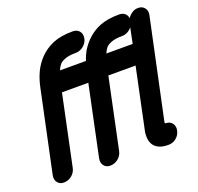

<svg xmlns="http://www.w3.org/2000/svg" viewBox="-129 -876 1061 1027"><g transform="rotate(-20 401.5 -363.0)"><path d="M665 -563 683 -651Q673 -638 658 -630Q643 -622 626 -622Q592 -622 570 -615Q548 -608 535 -596Q523 -582 515 -563ZM685 -104Q710 -104 722.5 -87Q735 -70 730 -47Q725 -22 705.5 -6Q686 10 661 10Q626 10 605.5 -0.5Q585 -11 575.5 -27.5Q566 -44 564.5 -65Q563 -86 568 -107L640 -449H485L401 -50Q396 -25 376 -8.5Q356 8 330 8Q307 8 294.5 -8.5Q282 -25 287 -50L371 -449H221L137 -50Q132 -25 112 -8.5Q92 8 66 8Q43 8 30.5 -8.5Q18 -25 23 -50L122 -517Q131 -559 148 -595.5Q165 -632 195 -664Q229 -699 274 -717.5Q319 -736 386 -736Q411 -736 424 -719.5Q437 -703 432 -678Q427 -655 407 -638.5Q387 -622 362 -622Q328 -622 306 -615Q284 -608 271 -596Q259 -582 251 -563H399Q401 -571 404.5 -578.5Q408 -586 411 -594Q419 -613 431.5 -630.5Q444 -648 459 -664Q493 -699 538 -717.5Q583 -736 650 -736Q670 -736 682.5 -725.5Q695 -715 697 -698Q707 -713 722.5 -723.5Q738 -734 758 -734Q781 -734 794 -717.5Q807 -701 802 -678L682 -114Q680 -104 685 -104Z"/></g></svg>

Font: VDS
Style: Bold Italic
Weight: 700
Designer: artmaker
Foundry: artmaker
Version: Version 1.000 2009 initial release